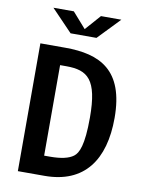

<svg xmlns="http://www.w3.org/2000/svg" viewBox="-100 -1010 820 1080"><g transform="rotate(10 310.0 -470.0)"><path d="M78.5 0H230.5C458 0 562.5 -149 562.5 -389C562.5 -662.5 419.5 -730 220.5 -730H78.5ZM116 -940H232.5L310 -852L387.5 -940H504L384 -815H236ZM209 -111.5V-628.5H244.5C367 -628.5 425.5 -585 425.5 -367C425.5 -208 401.5 -161 375.5 -141.5C349 -121.5 305 -111.5 242 -111.5Z"/></g></svg>

Font: Monaspace Argon SemiBold
Style: Regular
Weight: 600
Designer: Riley Cran & the Lettermatic Team
Foundry: Lettermatic
Version: Version 1.000 (Monaspace Argon)